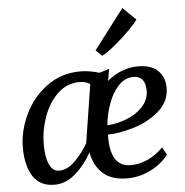

<svg xmlns="http://www.w3.org/2000/svg" viewBox="-59 -934 966 1001"><g transform="rotate(-5 424.5 -433.5)"><path d="M672 -567Q742 -567 777 -532.5Q812 -498 812 -443Q812 -372 756.5 -323Q701 -274 624.5 -250.5Q548 -227 486 -226Q481 -57 591 -57Q637 -57 681 -77.5Q725 -98 761 -135L783 -96Q768 -73 736.5 -48.5Q705 -24 661 -7Q617 10 566 10Q486 10 440.5 -30.5Q395 -71 382 -142Q349 -81 297.5 -35.5Q246 10 187 10Q110 10 74 -46Q38 -102 38 -197Q38 -283 78.5 -369Q119 -455 195 -511Q271 -567 371 -567Q418 -567 470 -551L522 -567L511 -505Q546 -535 587.5 -551Q629 -567 672 -567ZM487 -275Q535 -277 586.5 -296.5Q638 -316 672.5 -352.5Q707 -389 707 -436Q707 -514 644 -514Q599 -514 565 -477Q531 -440 511.5 -384.5Q492 -329 487 -275ZM362 -512Q295 -512 246.5 -465Q198 -418 173 -347Q148 -276 148 -206Q148 -137 165.5 -99Q183 -61 217 -61Q260 -61 300.5 -101.5Q341 -142 369 -191L417 -496Q395 -512 362 -512ZM618 -877 686 -811Q676 -794 640 -758Q604 -722 562 -687Q520 -652 492 -638L460 -669Z"/></g></svg>

Font: Koeln Type Serif
Style: Italic
Weight: 400
Italic angle: -8°
Designer: Eben Sorkin
Foundry: Eben Sorkin
Version: Version 2.002